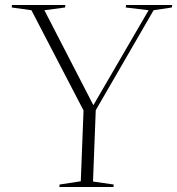

<svg xmlns="http://www.w3.org/2000/svg" viewBox="-20 -750 711 770"><path d="M354 -329H355L576 -709L484 -720L486 -730H671L669 -720L596 -709L364 -308L353 -22L436 -10L435 0H218L219 -10L304 -23L315 -307L106 -709L27 -720L28 -730H242L241 -720L158 -709Z"/></svg>

Font: Literata 72pt ExtraLight
Style: Italic
Weight: 200
Italic angle: -2°
Designer: Latin by Veronika Burian and Jose Scaglione. Greek by Irene Vlachou. Cyrillic by Vera Evstafieva
Foundry: TypeTogether
Version: Version 3.002